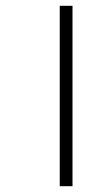

<svg xmlns="http://www.w3.org/2000/svg" viewBox="-20 -642 379 662"><path d="M186 0H230V-622H186Z"/></svg>

Font: Noto Sans Bengali ExtraCondensed Light
Style: Regular
Weight: 300
Width: 2
Designer: Joana Ranito - Universal Thirst; Jelle Bosma - Monotype Design Team
Foundry: Universal Thirst ehf.
Version: Version 3.000